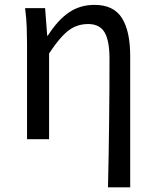

<svg xmlns="http://www.w3.org/2000/svg" viewBox="-20 -577 644 796"><path d="M427.7 199.6Q429.4 133.6 430.5 64Q431.6 -5.5 432.4 -74.2Q433.2 -142.8 433.6 -208.1Q434 -273.5 434 -332.4Q434 -408.5 413.6 -442.9Q393.1 -477.4 345.3 -477.4Q315.4 -477.4 290 -466.1Q264.7 -454.9 239.3 -428.1Q213.9 -401.3 183.5 -355.2V0H92.1V-394.4Q92.1 -427.2 90.8 -463.9Q89.6 -500.7 84 -543.4H167L175.7 -429.1H178.1Q219.6 -494 265.8 -525.4Q311.9 -556.8 371.7 -556.8Q450.9 -556.8 485.4 -502.4Q519.8 -448 519.8 -344.1V199.6Z"/></svg>

Font: Noto Sans HK Thin
Style: Regular
Weight: 100
Designer: Ryoko NISHIZUKA 西塚涼子 (kana, bopomofo & ideographs); Paul D. Hunt (Latin, Greek & Cyrillic); Sandoll Communications 산돌커뮤니
Foundry: Adobe
Version: Version 2.004-H2;hotconv 1.0.118;makeotfexe 2.5.65603